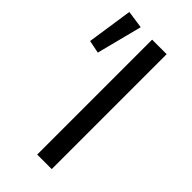

<svg xmlns="http://www.w3.org/2000/svg" viewBox="-233 -722 775 775"><g transform="rotate(45 154.0 -335.0)"><path d="M154 0V-656H237V0ZM-19 -475 10 -670 86 -659 36 -464Z"/></g></svg>

Font: Giro Regular
Style: Regular
Weight: 400
Designer: Paul D. Hunt
Foundry: Adobe Systems Incorporated
Version: Version 1.000;PS 1.0;hotconv 1.0.88;makeotf.lib2.5.647800